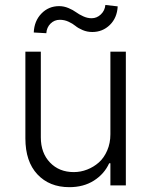

<svg xmlns="http://www.w3.org/2000/svg" viewBox="-20 -756 617 783"><path d="M168.9 -620.6 117.7 -623.5Q119.6 -670.4 148.9 -700.7Q178.2 -731 221.2 -731Q240.7 -731 259.3 -723.1Q277.8 -715.3 290 -706.3Q302.2 -697.3 319.3 -689.5Q336.4 -681.6 353.5 -681.6Q375 -681.6 391.4 -697.3Q407.7 -712.9 409.7 -735.8L460 -730Q457.5 -683.1 428 -654.3Q398.4 -625.5 356.4 -625.5Q335.4 -625.5 317.1 -633.3Q298.8 -641.1 287.6 -650.4Q276.4 -659.7 259.5 -667.5Q242.7 -675.3 224.1 -675.3Q201.7 -675.3 186 -659.7Q170.4 -644 168.9 -620.6ZM430.2 -208.5V-545.4H493.2V0H430.2V-90.3H425.3Q405.3 -46.4 363 -19.5Q320.8 7.3 262.7 7.3Q181.6 7.3 132.6 -44.9Q83.5 -97.2 83.5 -191.9V-545.4H146.5V-195.8Q146.5 -132.3 183.8 -93.3Q221.2 -54.2 280.8 -54.2Q309.1 -54.2 335.4 -64.5Q361.8 -74.7 383.1 -93.5Q404.3 -112.3 417.2 -142.3Q430.2 -172.4 430.2 -208.5Z"/></svg>

Font: Interop Light
Style: Regular
Weight: 300
Designer: Rasmus Andersson, Google, Jang Haemin
Foundry: jhaemin
Version: Version 1.007